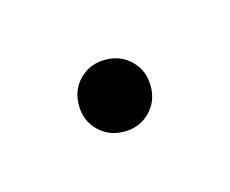

<svg xmlns="http://www.w3.org/2000/svg" viewBox="-37 -187 337 281"><g transform="rotate(30 131.0 -47.0)"><path d="M131 8Q109 8 92.5 -8.5Q76 -25 76 -47Q76 -69 92.5 -85.5Q109 -102 131 -102Q153 -102 169.5 -85.5Q186 -69 186 -47Q186 -25 169.5 -8.5Q153 8 131 8Z"/></g></svg>

Font: Fauna One
Style: Regular
Weight: 400
Designer: Eduardo Rodriguez Tunni
Foundry: Eduardo Rodriguez Tunni
Version: Version 2.001; ttfautohint (v1.8.4.7-5d5b);gftools[0.9.23]